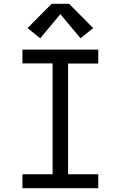

<svg xmlns="http://www.w3.org/2000/svg" viewBox="-20 -998 640 1018"><path d="M99 0V-74H259V-662H99V-735H501V-661H341V-74H501V0ZM193 -795 126 -849 254 -978H346L474 -849L407 -795L300 -923Z"/></svg>

Font: Iosevka Curly Extended
Style: Regular
Weight: 400
Width: 7
Monospace: yes
Designer: Belleve Invis
Foundry: Belleve Invis
Version: Version 11.1.0; ttfautohint (v1.8.3)